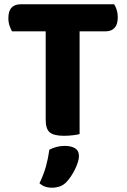

<svg xmlns="http://www.w3.org/2000/svg" viewBox="-20 -626 590 895"><path d="M351 -480V-1Q340 2 320 4.5Q300 7 278 7Q231 7 212 -9Q193 -25 193 -67V-480H36Q30 -490 24.5 -506Q19 -522 19 -541Q19 -575 34 -590.5Q49 -606 75 -606H512Q519 -596 524 -580Q529 -564 529 -545Q529 -512 514 -496Q499 -480 473 -480ZM293 219Q278 236 260 242.5Q242 249 222 249Q186 249 164 228Q184 187 194.5 148.5Q205 110 210 72Q224 64 243 59Q262 54 282 54Q311 54 329.5 65Q348 76 348 102Q348 114 343 130Q338 146 330 162.5Q322 179 312 194Q302 209 293 219Z"/></svg>

Font: Baloo Paaji 2
Style: Bold
Weight: 700
Designer: Shuchita Grover, Noopur Datye and Ek Type
Foundry: Ek Type
Version: Version 1.640;hotconv 1.0.111;makeotfexe 2.5.65597; ttfautoh